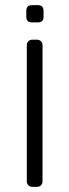

<svg xmlns="http://www.w3.org/2000/svg" viewBox="-20 -725 269 745"><path d="M106 0Q96 0 90 -6Q84 -12 84 -22V-549Q84 -559 90 -565Q96 -571 106 -571H123Q133 -571 139 -565Q145 -559 145 -549V-22Q145 -12 139 -6Q133 0 123 0ZM104 -638Q82 -638 82 -660V-683Q82 -705 104 -705H127Q149 -705 149 -683V-660Q149 -638 127 -638Z"/></svg>

Font: Rubik Light
Style: Regular
Weight: 300
Designer: Hubert and Fischer
Foundry: Hubert and Fischer
Version: Version 2.300;gftools[0.9.30]